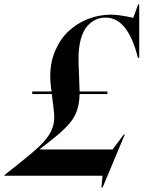

<svg xmlns="http://www.w3.org/2000/svg" viewBox="-77 -790 646 863"><path d="M429.2 -118.2 479 -185.1H483.9L383.8 53.2H378.9L383.8 0H-57.1V-2.9L9.8 -56.2Q75.2 -107.9 106.7 -139.2Q138.2 -170.4 152.6 -200Q167 -229.5 167 -267.1Q167 -281.7 155.8 -367.2H67.9V-378.9H154.8Q148.9 -414.6 148.9 -448.2Q148.9 -510.3 171.4 -562.7Q193.8 -615.2 231.4 -650.1Q269 -685.1 318.4 -704.6Q367.7 -724.1 421.9 -724.1Q458 -724.1 522 -710L543.9 -770H548.8V-529.8H543Q498 -710.9 397.9 -710.9Q373.5 -710.9 352.8 -701.4Q332 -691.9 314.2 -671.4Q296.4 -650.9 286.1 -613.5Q275.9 -576.2 275.9 -525.9Q275.9 -504.4 278.3 -451.2Q280.8 -397.9 280.8 -378.9H405.8V-367.2H280.8Q279.3 -301.8 253.4 -260Q227.5 -218.3 161.1 -166L101.1 -119.1V-118.2Z"/></svg>

Font: Nyght Serif Medium Italic
Style: Regular
Weight: 500
Italic angle: -16°
Designer: Maksym Kobuzan
Version: Version 0.410;Glyphs 3.1.2 (3151)